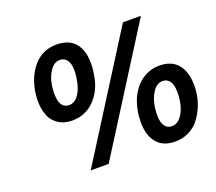

<svg xmlns="http://www.w3.org/2000/svg" viewBox="-119 -862 1161 1034"><g transform="rotate(-20 461.5 -345.0)"><path d="M341 0 777 -690H674L238 0ZM731 -74Q705 -74 690.5 -95Q676 -116 676 -155Q676 -238 712 -289Q734 -320 766 -320Q792 -320 806.5 -298.5Q821 -277 821 -238Q821 -155 787 -107Q764 -74 731 -74ZM720 10Q798 10 851 -47Q919 -130 919 -242Q918 -320 882 -362Q846 -404 778 -404Q722 -404 677 -372.5Q632 -341 605 -281Q580 -219 580 -150Q580 -76 615.5 -33Q651 10 720 10ZM250 -370Q195 -370 195 -454Q195 -536 231 -585Q253 -616 285 -616Q311 -616 325.5 -595Q340 -574 340 -536Q340 -514 336 -493Q329 -438 306 -404Q283 -370 250 -370ZM238 -286Q317 -286 370 -343.5Q423 -401 433 -493Q437 -516 437 -540Q437 -650 366 -686Q336 -700 296 -700Q180 -700 124 -577Q98 -515 98 -446Q98 -389 123 -343Q163 -286 238 -286Z"/></g></svg>

Font: Brisa Sans Medium
Style: Italic
Weight: 600
Italic angle: -8°
Designer: Dalton Maag Ltd
Foundry: Dalton Maag Ltd
Version: Version 1.101;July 10, 2019;FontCreator 11.5.0.2425 64-bit